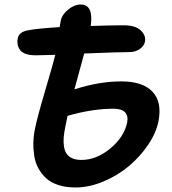

<svg xmlns="http://www.w3.org/2000/svg" viewBox="-20 -766 754 844"><path d="M312 58.1Q269.5 58.1 236.6 47.4Q203.6 36.6 182.9 17.6Q162.1 -1.5 148.7 -26.1Q135.3 -50.8 130.6 -80.3Q126 -109.9 126.7 -139.4Q127.4 -168.9 133.8 -200.2Q144 -251 179.4 -370.6Q214.8 -490.2 223.1 -524.9Q152.8 -522.9 138.2 -522.9Q87.4 -522.9 69.8 -544.4Q52.2 -565.9 58.1 -597.2Q63 -626 104 -632.8Q137.2 -640.1 242.2 -647Q243.2 -651.4 244.6 -660.6Q246.1 -669.9 247.1 -674.8Q252.4 -701.7 279.5 -723.9Q306.6 -746.1 335 -746.1Q392.1 -746.1 378.9 -651.9Q471.7 -654.8 522.9 -654.8Q576.2 -654.8 599.4 -631.8Q622.6 -608.9 617.2 -583Q613.3 -563.5 594 -550.3Q574.7 -537.1 549.8 -537.1Q505.9 -537.1 350.1 -530.8Q318.8 -414.6 307.1 -373Q414.1 -408.2 514.2 -408.2Q606.9 -408.2 649.9 -363.3Q692.9 -318.4 676.8 -233.9Q667 -182.6 631.6 -130.1Q596.2 -77.6 546.9 -36.1Q497.6 5.4 434.8 31.7Q372.1 58.1 312 58.1ZM267.1 -209Q261.7 -182.6 260 -162.1Q258.3 -141.6 261.2 -122.3Q264.2 -103 272.5 -90.6Q280.8 -78.1 297.1 -70.6Q313.5 -63 337.9 -63Q404.3 -63 465.1 -113.5Q525.9 -164.1 539.1 -228Q544.4 -256.3 529.8 -272.2Q515.1 -288.1 479 -288.1Q385.7 -288.1 276.9 -256.8Q273.4 -242.7 267.1 -209Z"/></svg>

Font: Shantell Sans Bouncy
Style: Italic
Weight: 600
Italic angle: -11.31°
Designer: Stephen Nixon, Anya Danilova, Shantell Martin
Foundry: Arrow Type
Version: Version 1.006;[9816181b4]